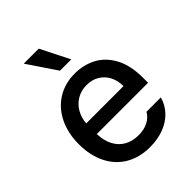

<svg xmlns="http://www.w3.org/2000/svg" viewBox="-219 -875 998 998"><g transform="rotate(-45 280.5 -375.5)"><path d="M40 -261.7Q40 -342.8 70.6 -405.3Q101.1 -467.8 156.7 -502.4Q212.4 -537.1 285.2 -537.1Q349.1 -537.1 402.3 -509.3Q455.6 -481.4 488 -421.6Q520.5 -361.8 520.5 -270.5V-233.4H143.6Q145 -184.1 163.8 -148.2Q182.6 -112.3 215.8 -93.8Q249 -75.2 293 -75.2Q335.4 -75.2 364.7 -91.1Q394 -106.9 408.2 -132.8H513.7Q502 -89.8 471.7 -57.4Q441.4 -24.9 395.3 -7.1Q349.1 10.7 292 10.7Q214.8 10.7 158 -22.9Q101.1 -56.6 70.6 -118.2Q40 -179.7 40 -261.7ZM418 -311.5Q418 -352.1 401.6 -383.8Q385.3 -415.5 355.5 -433.3Q325.7 -451.2 286.1 -451.2Q245.6 -451.2 214.1 -432.4Q182.6 -413.6 164.6 -381.6Q146.5 -349.6 144 -311.5ZM133.8 -760.7H244.1L324.2 -601.6H241.2Z"/></g></svg>

Font: Pretendard Std Medium
Style: Regular
Weight: 500
Designer: Base glyphs from Inter by Rasmus Andersson; Hangeul glyphs from Noto Sans CJK(Source Han Sans) by Jang Soo-young and Kan
Foundry: Kil Hyung-jin
Version: Version 1.309